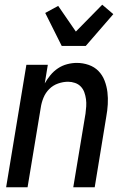

<svg xmlns="http://www.w3.org/2000/svg" viewBox="-20 -795 540 815"><path d="M6 0 92 -520H183L170 -441Q180 -459 194 -476Q208 -493 226 -505Q244 -517 265 -522.5Q286 -528 306 -528Q332 -528 356.5 -519.5Q381 -511 398 -493.5Q415 -476 424 -452.5Q433 -429 436 -404Q439 -379 437.5 -352.5Q436 -326 431 -299L382 0H291L343 -313Q345 -328 346 -343.5Q347 -359 345 -374Q343 -389 338 -403Q333 -417 323 -427.5Q313 -438 298.5 -443Q284 -448 269 -448Q248 -448 226.5 -440.5Q205 -433 189 -417Q173 -401 164.5 -380Q156 -359 153 -338L97 0ZM242 -600 172 -740 227 -770 302 -661 414 -775 461 -735 344 -600Z"/></svg>

Font: Iosevka Term Curly Md Obl
Style: Regular
Weight: 500
Italic angle: -9°
Designer: Belleve Invis
Foundry: Belleve Invis
Version: Version 32.3.0